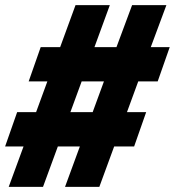

<svg xmlns="http://www.w3.org/2000/svg" viewBox="-24 -730 683 750"><path d="M10 0 68 -158H-4L43 -292H117L161 -412H88L135 -546H211L271 -710H405L345 -546H431L492 -710H626L565 -546H639L592 -412H516L472 -292H547L500 -158H422L364 0H230L288 -158H202L144 0ZM251 -292H338L382 -412H295Z"/></svg>

Font: Geist Mono Black
Style: Italic
Weight: 900
Italic angle: -12°
Monospace: yes
Designer: Basement.studio, Andrés Briganti, Mateo Zaragoza
Foundry: Basement.studio, Vercel, Andrés Briganti, Guido Ferreyra, Mateo Zaragoza
Version: Version 1.500; ttfautohint (v1.8.4.7-5d5b)